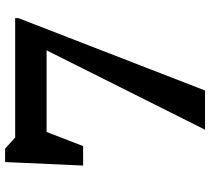

<svg xmlns="http://www.w3.org/2000/svg" viewBox="-54 -730 784 715"><g transform="rotate(-90 337.5 -372.0)"><path d="M628 -695 358.5 0H212.5L508 -590H204L151.5 -454H79L92 -744.5H142L183.5 -707H628Z"/></g></svg>

Font: Newsreader 6pt Medium
Style: Regular
Weight: 500
Designer: Hugues Gentile
Foundry: Production Type
Version: Version 1.003; ttfautohint (v1.8.3)